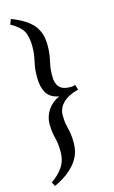

<svg xmlns="http://www.w3.org/2000/svg" viewBox="-140 -833 615 1038"><g transform="rotate(-15 168.0 -314.0)"><path d="M287 -318Q229 -303 200 -273.5Q171 -244 171 -206Q171 -177 174 -159Q177 -141 181 -126Q185 -111 187.5 -93Q190 -75 190 -45Q190 21 147.5 70.5Q105 120 32 153L20 130Q58 105 83.5 69Q109 33 109 -18Q109 -46 106.5 -64Q104 -82 100 -97Q96 -112 93 -130.5Q90 -149 90 -179Q90 -219 113.5 -254.5Q137 -290 179 -309Q129 -318 109.5 -352Q90 -386 90 -440Q90 -479 95 -504Q100 -529 104.5 -552Q109 -575 109 -606Q109 -662 92 -693Q75 -724 24 -752L35 -781Q118 -749 154 -706Q190 -663 190 -594Q190 -564 187.5 -545Q185 -526 181 -509Q177 -492 174 -472.5Q171 -453 171 -423Q171 -342 247 -342Q260 -342 262 -342Q264 -342 279 -346Z"/></g></svg>

Font: ChillKai
Style: Regular
Weight: 400
Designer: ChillType
Foundry: 寒蝉字型
Version: Version 2.000